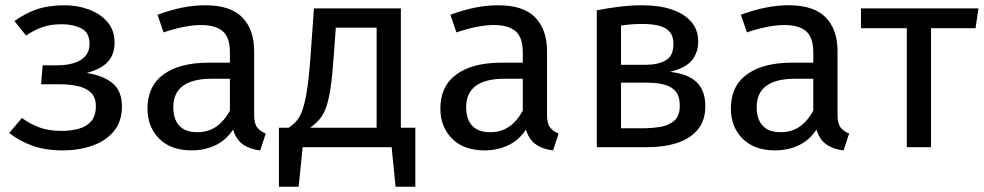

<svg xmlns="http://www.w3.org/2000/svg" viewBox="-20 -559 3735 729"><path d="M225 -539Q274 -539 317.5 -523Q361 -507 388 -475.5Q415 -444 415 -397Q415 -353 390 -325Q365 -297 309 -282Q373 -272 408 -242.5Q443 -213 443 -155Q443 -98 412.5 -61Q382 -24 331 -6Q280 12 218 12Q152 12 102.5 -6Q53 -24 15 -54L63 -111Q96 -87 131.5 -74.5Q167 -62 215 -62Q249 -62 278.5 -70Q308 -78 326 -98.5Q344 -119 344 -156Q344 -189 325.5 -207Q307 -225 276 -232Q245 -239 206 -239H136L142 -311H196Q231 -311 259 -319Q287 -327 303.5 -345.5Q320 -364 320 -393Q320 -435 289 -451Q258 -467 215 -467Q171 -467 139.5 -455.5Q108 -444 79 -424L35 -479Q74 -508 119.5 -523.5Q165 -539 225 -539Z M760 -539Q855 -539 900 -493Q945 -447 945 -364V-123Q945 -89 957 -74.5Q969 -60 989 -52L968 12Q924 7 897 -15Q870 -37 860 -86L853 -123V-360Q853 -417 825.5 -440.5Q798 -464 743 -464Q714 -464 678 -457Q642 -450 601 -436L578 -503Q627 -521 671.5 -530Q716 -539 760 -539ZM772 -321H868V-260H784Q711 -260 674.5 -233Q638 -206 638 -152Q638 -106 661 -81.5Q684 -57 729 -57Q774 -57 806.5 -82Q839 -107 862 -157L874 -82Q847 -33 804 -10.5Q761 12 708 12Q629 12 584.5 -32.5Q540 -77 540 -147Q540 -232 601 -276.5Q662 -321 772 -321Z M1148 -67 1076 -74Q1091 -84 1103.5 -97Q1116 -110 1126 -135Q1136 -160 1144 -207Q1152 -254 1158 -331L1172 -527H1502V0H1076V-74H1410V-454H1255L1247 -343Q1242 -271 1235 -224.5Q1228 -178 1217.5 -149.5Q1207 -121 1190 -102.5Q1173 -84 1148 -67ZM1431 -74H1557V150H1482L1467 0H1431ZM1165 -74V0H1129L1114 150H1039V-74Z M1872 -539Q1967 -539 2012 -493Q2057 -447 2057 -364V-123Q2057 -89 2069 -74.5Q2081 -60 2101 -52L2080 12Q2036 7 2009 -15Q1982 -37 1972 -86L1965 -123V-360Q1965 -417 1937.5 -440.5Q1910 -464 1855 -464Q1826 -464 1790 -457Q1754 -450 1713 -436L1690 -503Q1739 -521 1783.5 -530Q1828 -539 1872 -539ZM1884 -321H1980V-260H1896Q1823 -260 1786.5 -233Q1750 -206 1750 -152Q1750 -106 1773 -81.5Q1796 -57 1841 -57Q1886 -57 1918.5 -82Q1951 -107 1974 -157L1986 -82Q1959 -33 1916 -10.5Q1873 12 1820 12Q1741 12 1696.5 -32.5Q1652 -77 1652 -147Q1652 -232 1713 -276.5Q1774 -321 1884 -321Z M2419 -539Q2483 -539 2530.5 -523Q2578 -507 2604.5 -476.5Q2631 -446 2631 -401Q2631 -360 2607.5 -330.5Q2584 -301 2524 -286Q2592 -279 2625 -247Q2658 -215 2658 -156Q2658 -101 2629 -66.5Q2600 -32 2550 -16Q2500 0 2436 0H2246V-520Q2287 -528 2331.5 -533.5Q2376 -539 2419 -539ZM2420 -468Q2397 -468 2377.5 -466.5Q2358 -465 2338 -462V-72H2421Q2453 -72 2485.5 -77Q2518 -82 2539.5 -100Q2561 -118 2561 -157Q2561 -194 2545 -212.5Q2529 -231 2501 -238Q2473 -245 2438 -245H2322V-313H2432Q2479 -313 2508 -330Q2537 -347 2537 -392Q2537 -420 2524 -436.5Q2511 -453 2485 -460.5Q2459 -468 2420 -468Z M2975 -539Q3070 -539 3115 -493Q3160 -447 3160 -364V-123Q3160 -89 3172 -74.5Q3184 -60 3204 -52L3183 12Q3139 7 3112 -15Q3085 -37 3075 -86L3068 -123V-360Q3068 -417 3040.5 -440.5Q3013 -464 2958 -464Q2929 -464 2893 -457Q2857 -450 2816 -436L2793 -503Q2842 -521 2886.5 -530Q2931 -539 2975 -539ZM2987 -321H3083V-260H2999Q2926 -260 2889.5 -233Q2853 -206 2853 -152Q2853 -106 2876 -81.5Q2899 -57 2944 -57Q2989 -57 3021.5 -82Q3054 -107 3077 -157L3089 -82Q3062 -33 3019 -10.5Q2976 12 2923 12Q2844 12 2799.5 -32.5Q2755 -77 2755 -147Q2755 -232 2816 -276.5Q2877 -321 2987 -321Z M3249 -527H3695L3684 -452H3515V0H3423V-452H3249Z"/></svg>

Font: Fira Sans Variable
Style: Regular
Weight: 400
Designer: Carrois Corporate & Edenspiekermann AG
Foundry: Carrois Corporate GbR & Edenspiekermann AG
Version: Version 4.202